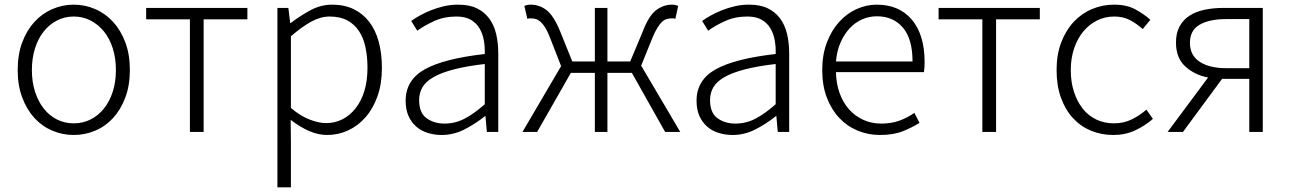

<svg xmlns="http://www.w3.org/2000/svg" viewBox="-20 -567 5546 825"><path d="M297 13Q249 13 205 -5.5Q161 -24 128 -60Q95 -96 75.5 -148Q56 -200 56 -266Q56 -333 75.5 -385Q95 -437 128 -473Q161 -509 205 -528Q249 -547 297 -547Q345 -547 389 -528Q433 -509 466 -473Q499 -437 518.5 -385Q538 -333 538 -266Q538 -200 518.5 -148Q499 -96 466 -60Q433 -24 389 -5.5Q345 13 297 13ZM297 -37Q336 -37 369 -53.5Q402 -70 426.5 -100.5Q451 -131 464.5 -173Q478 -215 478 -266Q478 -317 464.5 -359.5Q451 -402 426.5 -432Q402 -462 369 -479Q336 -496 297 -496Q258 -496 225 -479Q192 -462 168 -432Q144 -402 130.5 -359.5Q117 -317 117 -266Q117 -215 130.5 -173Q144 -131 168 -100.5Q192 -70 225 -53.5Q258 -37 297 -37Z M608 -533H1043V-484H855V0H796V-484H608Z M1219 -533 1227 -468H1229Q1268 -498 1313 -522.5Q1358 -547 1407 -547Q1460 -547 1500 -527.5Q1540 -508 1567 -472.5Q1594 -437 1607.5 -387Q1621 -337 1621 -275Q1621 -207 1602 -153.5Q1583 -100 1550.5 -63Q1518 -26 1475.5 -6.5Q1433 13 1386 13Q1348 13 1309.5 -3.5Q1271 -20 1229 -52L1230 46V238H1172V-533ZM1230 -103Q1273 -67 1312.5 -52.5Q1352 -38 1381 -38Q1420 -38 1452.5 -55Q1485 -72 1509 -103Q1533 -134 1546 -177.5Q1559 -221 1559 -275Q1559 -323 1550.5 -363.5Q1542 -404 1522.5 -433.5Q1503 -463 1472 -479.5Q1441 -496 1396 -496Q1358 -496 1317.5 -474Q1277 -452 1230 -411Z M1878 13Q1846 13 1817.5 4Q1789 -5 1768 -23.5Q1747 -42 1735 -69.5Q1723 -97 1723 -134Q1723 -223 1805 -269Q1887 -315 2063 -335Q2064 -365 2059 -393.5Q2054 -422 2040.5 -445Q2027 -468 2003 -482Q1979 -496 1941 -496Q1888 -496 1844.5 -476Q1801 -456 1773 -435L1747 -477Q1762 -488 1783.5 -500Q1805 -512 1831 -522.5Q1857 -533 1886.5 -540Q1916 -547 1949 -547Q1997 -547 2029.5 -531Q2062 -515 2082.5 -487Q2103 -459 2112 -420.5Q2121 -382 2121 -338V0H2072L2066 -68H2064Q2023 -35 1976 -11Q1929 13 1878 13ZM1890 -36Q1935 -36 1975 -56.5Q2015 -77 2063 -119V-292Q1985 -283 1931 -269Q1877 -255 1843.5 -236Q1810 -217 1795.5 -192.5Q1781 -168 1781 -137Q1781 -82 1813 -59Q1845 -36 1890 -36Z M2391 -283 2343 -406Q2333 -432 2323 -448Q2313 -464 2303 -473Q2293 -482 2283 -485Q2273 -488 2262 -488Q2257 -488 2254 -488Q2251 -488 2246 -486L2233 -542Q2238 -544 2245.5 -545.5Q2253 -547 2260 -547Q2298 -547 2328.5 -523.5Q2359 -500 2387 -432L2439 -303H2536V-533H2590V-303H2688L2742 -432Q2768 -500 2799.5 -523.5Q2831 -547 2867 -547Q2875 -547 2882 -545.5Q2889 -544 2894 -542L2882 -486Q2877 -488 2874 -488Q2871 -488 2865 -488Q2855 -488 2844.5 -485Q2834 -482 2824.5 -473Q2815 -464 2805 -448Q2795 -432 2784 -406L2735 -285L2903 0H2838L2695 -254H2590V0H2536V-254H2433L2288 0H2225Z M3128 13Q3096 13 3067.5 4Q3039 -5 3018 -23.5Q2997 -42 2985 -69.5Q2973 -97 2973 -134Q2973 -223 3055 -269Q3137 -315 3313 -335Q3314 -365 3309 -393.5Q3304 -422 3290.5 -445Q3277 -468 3253 -482Q3229 -496 3191 -496Q3138 -496 3094.5 -476Q3051 -456 3023 -435L2997 -477Q3012 -488 3033.5 -500Q3055 -512 3081 -522.5Q3107 -533 3136.5 -540Q3166 -547 3199 -547Q3247 -547 3279.5 -531Q3312 -515 3332.5 -487Q3353 -459 3362 -420.5Q3371 -382 3371 -338V0H3322L3316 -68H3314Q3273 -35 3226 -11Q3179 13 3128 13ZM3140 -36Q3185 -36 3225 -56.5Q3265 -77 3313 -119V-292Q3235 -283 3181 -269Q3127 -255 3093.5 -236Q3060 -217 3045.5 -192.5Q3031 -168 3031 -137Q3031 -82 3063 -59Q3095 -36 3140 -36Z M3761 13Q3710 13 3664.5 -6Q3619 -25 3585.5 -61Q3552 -97 3532.5 -148.5Q3513 -200 3513 -266Q3513 -331 3532.5 -383Q3552 -435 3584.5 -471.5Q3617 -508 3659.5 -527.5Q3702 -547 3747 -547Q3844 -547 3898.5 -482Q3953 -417 3953 -299Q3953 -277 3950 -257H3572Q3573 -208 3587.5 -167.5Q3602 -127 3627.5 -98Q3653 -69 3688.5 -52.5Q3724 -36 3767 -36Q3810 -36 3844.5 -48.5Q3879 -61 3909 -82L3931 -39Q3899 -19 3859 -3Q3819 13 3761 13ZM3901 -303Q3901 -400 3859.5 -448.5Q3818 -497 3748 -497Q3715 -497 3685 -484Q3655 -471 3631.5 -446Q3608 -421 3592 -385Q3576 -349 3572 -303Z M4013 -533H4448V-484H4260V0H4201V-484H4013Z M4764 13Q4712 13 4667.5 -5.5Q4623 -24 4590 -60Q4557 -96 4538.5 -148Q4520 -200 4520 -266Q4520 -333 4540 -385Q4560 -437 4593.5 -473Q4627 -509 4672 -528Q4717 -547 4767 -547Q4821 -547 4858 -527Q4895 -507 4923 -482L4890 -442Q4865 -465 4835.5 -480.5Q4806 -496 4768 -496Q4728 -496 4694 -479Q4660 -462 4635 -432Q4610 -402 4595.5 -359.5Q4581 -317 4581 -266Q4581 -215 4594.5 -173Q4608 -131 4632 -100.5Q4656 -70 4690.5 -53.5Q4725 -37 4767 -37Q4809 -37 4844 -54.5Q4879 -72 4906 -96L4934 -56Q4899 -26 4857 -6.5Q4815 13 4764 13Z M4997 0 5171 -234Q5113 -245 5073 -281.5Q5033 -318 5033 -384Q5033 -425 5048.5 -453.5Q5064 -482 5091 -499.5Q5118 -517 5155.5 -525Q5193 -533 5237 -533H5406V0H5348V-228H5231L5063 0ZM5093 -383Q5093 -329 5135 -301.5Q5177 -274 5249 -274H5348V-485H5249Q5177 -485 5135 -461Q5093 -437 5093 -383Z"/></svg>

Font: Kinto Sans Light
Style: Regular
Weight: 300
Designer: Authors: Ryoko NISHIZUKA  (kana & ideographs); Paul D. Hunt (Latin, Greek & Cyrillic); Wenlong ZHANG  (bopomofo); Sandol
Foundry: Adobe Systems Incorporated, ookami Inc.
Version: Version 0.001